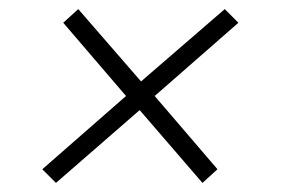

<svg xmlns="http://www.w3.org/2000/svg" viewBox="-20 -535 640 422"><path d="M73 -163 257 -324 119 -485 152 -515 290 -356 474 -515 504 -485 320 -324 458 -163 425 -133 287 -293 103 -133Z"/></svg>

Font: Krub Light
Style: Italic
Weight: 300
Italic angle: -8°
Designer: Ekaluck Peanpanawate
Foundry: Cadson Demak Co.,Ltd.
Version: Version 1.000; ttfautohint (v1.6)